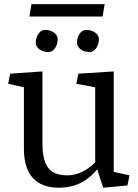

<svg xmlns="http://www.w3.org/2000/svg" viewBox="-20 -879 656 910"><path d="M181.2 -196.8Q181.2 -120.6 208 -84.2Q234.9 -47.9 299.3 -47.9Q334.5 -47.9 369.1 -64.5Q403.8 -81.1 431.2 -109.9V-465.3L341.8 -481.9L351.6 -529.8L519 -540.5V-64.5L593.8 -47.9L584 0L469.2 10.7L440.9 -76.2Q401.4 -29.8 357.2 -9.5Q313 10.7 259.8 10.7Q177.7 10.7 135.5 -35.6Q93.3 -82 93.3 -175.3V-465.3L18.6 -481.9L28.3 -529.8L181.2 -540.5ZM149.4 -675.8Q149.4 -688 152.8 -699.2Q156.2 -710.4 162.4 -719Q168.5 -727.5 176.3 -732.4Q184.1 -737.3 192.9 -737.3Q205.6 -737.3 216.8 -733.9Q228 -730.5 236.1 -724.4Q244.1 -718.3 248.8 -710.2Q253.4 -702.1 253.4 -693.4Q253.4 -681.2 250 -670.2Q246.6 -659.2 240.7 -650.6Q234.9 -642.1 227.1 -637.2Q219.2 -632.3 210.4 -632.3Q197.8 -632.3 186.5 -635.7Q175.3 -639.2 167 -645.3Q158.7 -651.4 154.1 -659.2Q149.4 -667 149.4 -675.8ZM344.7 -675.8Q344.7 -688 348.1 -699.2Q351.6 -710.4 357.4 -719Q363.3 -727.5 371.1 -732.4Q378.9 -737.3 387.7 -737.3Q400.4 -737.3 411.6 -733.9Q422.9 -730.5 431.2 -724.4Q439.5 -718.3 444.1 -710.2Q448.7 -702.1 448.7 -693.4Q448.7 -681.2 445.3 -670.2Q441.9 -659.2 435.8 -650.6Q429.7 -642.1 421.9 -637.2Q414.1 -632.3 405.3 -632.3Q392.6 -632.3 381.3 -635.7Q370.1 -639.2 362.1 -645.3Q354 -651.4 349.4 -659.2Q344.7 -667 344.7 -675.8ZM128.9 -859.4H476.1L466.3 -800.8H119.6Z"/></svg>

Font: Noticia Text
Style: Regular
Weight: 400
Designer: JM Sole
Foundry: JM Sole
Version: Version 1.003